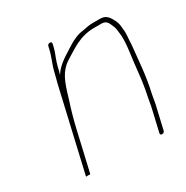

<svg xmlns="http://www.w3.org/2000/svg" viewBox="-122 -586 681 702"><g transform="rotate(-30 218.5 -235.5)"><path d="M133.7 -263C134.8 -267.7 136.3 -272.7 138.2 -278C154.2 -332 167.3 -368.3 204.7 -393C246.5 -418.2 284.4 -449 345.7 -449H377.7C398.9 -449 403.4 -433.5 409.7 -419C416 -405.6 414.3 -400.3 416.9 -385C421.5 -352.9 414.1 -307 409.1 -269C404.9 -236.9 403.1 -205.7 397.2 -172L394.1 -154C393 -148 391.7 -141.7 390.2 -135C387.4 -123.1 385.8 -107.5 383.2 -96L360.3 3C358.9 9 361.2 12 367.2 12C373.2 12 376.9 9 378.3 3L401.2 -96C403.8 -107.5 405.4 -123.2 408.2 -135C424.1 -204.1 427.2 -265.5 434 -329C434.1 -350.2 438.7 -373.2 435.5 -392C433.8 -408.8 434.3 -414.8 427.3 -430C418.5 -446.9 409.5 -467 381.8 -467H349.8C335.3 -467 320 -463.7 307.4 -461C284.5 -459 263.4 -449 245.1 -438C211.4 -415.8 174.3 -398 151.6 -362C152.7 -366.7 154 -371 155.6 -375C158.7 -388.3 161.5 -399.3 164.2 -408C171 -429.8 177.7 -440.5 182.9 -463L185.4 -474C186.8 -480 184.5 -483 178.5 -483C172.5 -483 168.8 -480 167.4 -474L164.9 -463C157.4 -430.7 146.2 -412.5 137.8 -376C133.8 -361.3 130.2 -347.3 127.1 -334L48.6 6C48.2 8 51.1 8.3 57.4 7C63.1 8.3 66.2 8 66.6 6L105.6 -163C113 -195 124.4 -235.7 133.7 -263Z"/></g></svg>

Font: HoneyBee
Style: BLnIt
Weight: 100
Foundry: Cannot Into Space Fonts
Version: Version 0.89